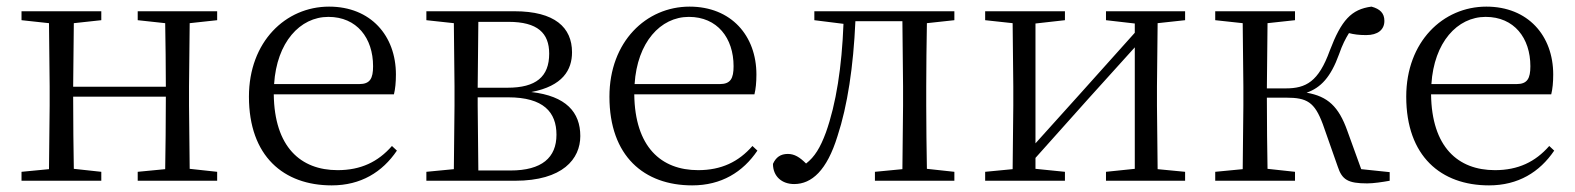

<svg xmlns="http://www.w3.org/2000/svg" viewBox="-20 -546 4759 580"><path d="M396 -485 479 -476C480 -422 481 -343 481 -284H201L203 -476L286 -485V-512H45V-485L128 -476L130 -285V-227L128 -35L45 -27V0H286V-27L203 -36C202 -91 201 -176 201 -254H481C481 -176 480 -91 479 -35L396 -27V0H636V-27L553 -36L551 -227V-285L553 -476L636 -485V-512H396Z M982 14C1070 14 1135 -26 1179 -91L1164 -105C1122 -57 1070 -32 1000 -32C888 -32 809 -102 807 -261H1170C1174 -277 1176 -297 1176 -321C1176 -438 1100 -526 974 -526C843 -526 732 -420 732 -254C732 -74 837 14 982 14ZM808 -292C816 -418 886 -495 972 -495C1058 -495 1107 -431 1107 -346C1107 -309 1098 -292 1065 -292Z M1350 0H1536C1680 0 1733 -66 1733 -135C1733 -207 1690 -256 1585 -268C1680 -286 1708 -335 1708 -388C1708 -463 1656 -512 1534 -512H1268V-485L1351 -476L1353 -285V-227L1351 -35L1268 -27V0ZM1425 -480H1516C1604 -480 1639 -446 1639 -384C1639 -314 1599 -281 1513 -281H1423ZM1423 -252H1515C1622 -252 1661 -207 1661 -139C1661 -70 1617 -31 1522 -31H1425L1423 -227Z M2071 14C2159 14 2224 -26 2268 -91L2253 -105C2211 -57 2159 -32 2089 -32C1977 -32 1898 -102 1896 -261H2259C2263 -277 2265 -297 2265 -321C2265 -438 2189 -526 2063 -526C1932 -526 1821 -420 1821 -254C1821 -74 1926 14 2071 14ZM1897 -292C1905 -418 1975 -495 2061 -495C2147 -495 2196 -431 2196 -346C2196 -309 2187 -292 2154 -292Z M2705 0H2863V-27L2780 -36C2779 -91 2778 -173 2778 -227V-285C2778 -338 2779 -420 2780 -476L2863 -485V-512H2440V-485L2528 -474C2523 -344 2506 -233 2475 -146C2458 -100 2441 -72 2415 -52C2396 -71 2380 -81 2360 -81C2338 -81 2324 -71 2315 -51C2315 -13 2342 10 2379 10C2432 10 2478 -31 2510 -135C2540 -226 2558 -345 2564 -482H2706L2708 -285V-227L2706 -35L2623 -27V0Z M3321 -485 3408 -475V-447L3244 -264L3108 -113V-475L3197 -485V-512H2956V-485L3039 -476L3041 -285V-227L3039 -35L2956 -27V0H3197V-27L3108 -36V-69L3268 -248L3408 -403V-36L3321 -27V0H3560V-27L3477 -35L3475 -227V-285L3477 -476L3560 -485V-512H3321Z M4021 -43C4034 -3 4052 8 4110 8C4129 8 4156 4 4178 0V-26L4092 -35L4050 -151C4024 -224 3991 -255 3927 -266C3970 -281 4000 -313 4025 -382C4035 -411 4045 -430 4055 -446C4070 -442 4086 -440 4107 -440C4142 -440 4162 -456 4162 -483C4162 -506 4149 -519 4123 -526C4062 -518 4032 -485 3997 -393C3963 -299 3925 -279 3864 -279H3807L3809 -476L3892 -485V-512H3651V-485L3734 -476L3736 -285V-227L3734 -35L3651 -27V0H3892V-27L3809 -36C3808 -90 3807 -175 3807 -251H3865C3928 -251 3951 -238 3976 -171Z M4478 14C4566 14 4631 -26 4675 -91L4660 -105C4618 -57 4566 -32 4496 -32C4384 -32 4305 -102 4303 -261H4666C4670 -277 4672 -297 4672 -321C4672 -438 4596 -526 4470 -526C4339 -526 4228 -420 4228 -254C4228 -74 4333 14 4478 14ZM4304 -292C4312 -418 4382 -495 4468 -495C4554 -495 4603 -431 4603 -346C4603 -309 4594 -292 4561 -292Z"/></svg>

Font: Noto Serif CJK TC Light
Style: Regular
Weight: 300
Designer: Ryoko NISHIZUKA 西塚涼子 (kana & ideographs); Frank Grießhammer (Latin, Greek & Cyrillic); Wenlong ZHANG 张文龙 (bopomofo); San
Foundry: Adobe
Version: Version 2.001;hotconv 1.1.0;makeotfexe 2.6.0